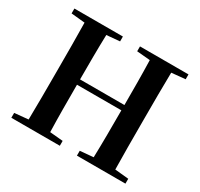

<svg xmlns="http://www.w3.org/2000/svg" viewBox="-155 -935 1173 1128"><g transform="rotate(30 432.0 -370.5)"><path d="M490 -708 580 -700C583 -599 583 -498 583 -397H282C282 -499 282 -600 285 -700L374 -708V-741H45V-708L138 -699C140 -597 140 -496 140 -394V-346C140 -243 140 -141 138 -42L45 -33V0H374V-33L285 -41C282 -141 282 -244 282 -361H583C583 -243 583 -140 580 -41L490 -33V0H819V-33L726 -42C724 -143 724 -245 724 -346V-394C724 -497 724 -599 726 -699L819 -708V-741H490Z"/></g></svg>

Font: Source Han Serif CN
Style: Bold
Weight: 700
Designer: Ryoko NISHIZUKA 西塚涼子 (kana & ideographs); Frank Grießhammer (Latin, Greek & Cyrillic); Wenlong ZHANG 张文龙 (bopomofo); San
Foundry: Adobe
Version: Version 2.003;hotconv 1.1.1;makeotfexe 2.6.0